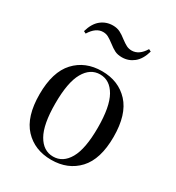

<svg xmlns="http://www.w3.org/2000/svg" viewBox="-155 -715 753 822"><g transform="rotate(30 221.0 -303.5)"><path d="M404 -207.3Q404 -96.8 353.6 -42.7Q303.2 11.3 221 11.3Q138.7 11.3 88.3 -42.7Q37.9 -96.8 37.9 -207.3Q37.9 -317.7 88.3 -372.2Q138.7 -426.6 221 -426.6Q303.2 -426.6 353.6 -372.2Q404 -317.7 404 -207.3ZM116.1 -207.3Q116.1 -103.2 144.4 -54Q172.6 -4.8 221 -4.8Q269.4 -4.8 297.6 -54Q325.8 -103.2 325.8 -207.3Q325.8 -311.3 297.6 -360.9Q269.4 -410.5 221 -410.5Q172.6 -410.5 144.4 -360.9Q116.1 -311.3 116.1 -207.3ZM231.5 -590.3Q247.6 -578.2 259.3 -572.2Q271 -566.1 285.5 -566.1Q321.8 -566.1 347.6 -608.9L358.9 -603.2Q346.8 -560.5 321.4 -540.3Q296 -520.2 263.7 -520.2Q242.7 -520.2 228.2 -527.4Q213.7 -534.7 195.2 -549.2Q178.2 -562.1 166.9 -568.1Q155.6 -574.2 141.1 -574.2Q105.6 -574.2 79 -530.6L67.7 -536.3Q79.8 -579 105.2 -599.2Q130.6 -619.4 163.7 -619.4Q183.9 -619.4 199.2 -611.7Q214.5 -604 231.5 -590.3Z"/></g></svg>

Font: Playfair Display
Style: Regular
Weight: 400
Designer: Claus Eggers Sørensen
Foundry: Claus Eggers Sørensen
Version: Version 1.005; ttfautohint (v1.2) -l 10 -r 42 -G 200 -x 21 -